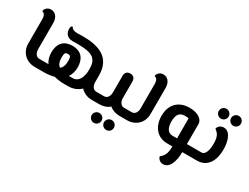

<svg xmlns="http://www.w3.org/2000/svg" viewBox="-74 -1319 2840 2187"><g transform="rotate(30 1345.5 -225.5)"><path d="M319 0C334 0 339 -21 339 -53C339 -85 334 -106 319 -106H292C247 -106 226 -152 226 -193V-540C226 -610 188 -660 130 -660C70 -660 50 -610 50 -594C62 -588 96 -585 96 -513V-193C96 -82 180 0 292 0Z M319 -106C306 -106 299 -85 299 -53C299 -21 306 0 319 0H412C460 0 506 -6 547 -17C588 -6 634 0 682 0H733C794 0 851 -21 894 -63C930 -24 982 0 1042 0H1093C1108 0 1113 -21 1113 -53C1113 -85 1108 -106 1093 -106H1042C997 -106 976 -152 976 -193V-281C976 -519 803 -577 594 -577C557 -577 547 -575 528 -575C471 -575 447 -593 440 -614C427 -614 415 -606 415 -573C415 -525 442 -470 519 -470C530 -470 557 -471 586 -471C788 -471 846 -424 846 -288C846 -169 801 -106 733 -106H681C706 -141 720 -186 720 -241C720 -344 671 -424 547 -424C423 -424 374 -344 374 -241C374 -186 388 -141 413 -106ZM504 -250C504 -309 518 -318 547 -318C576 -318 590 -309 590 -250C590 -196 578 -159 547 -136C516 -159 504 -196 504 -250Z M1457 0C1472 0 1477 -21 1477 -53C1477 -85 1472 -106 1457 -106H1406C1361 -106 1340 -152 1340 -193V-414C1340 -445 1324 -480 1275 -480C1226 -480 1210 -445 1210 -414V-193C1210 -152 1190 -106 1144 -106H1093C1080 -106 1073 -85 1073 -53C1073 -21 1080 0 1093 0H1144C1192 0 1239 -14 1275 -46C1310 -15 1360 0 1406 0ZM1356 215C1393 215 1421 186 1421 150C1421 114 1393 85 1356 85C1321 85 1291 114 1291 150C1291 186 1321 215 1356 215ZM1194 215C1230 215 1259 186 1259 150C1259 114 1230 85 1194 85C1159 85 1129 114 1129 150C1129 186 1159 215 1194 215Z M1457 -106C1444 -106 1437 -85 1437 -53C1437 -21 1444 0 1457 0H1508C1621 0 1704 -82 1704 -193V-540C1704 -610 1666 -660 1607 -660C1548 -660 1528 -611 1528 -594C1540 -588 1574 -585 1574 -513V-193C1574 -152 1554 -106 1508 -106Z M2335 0V-106H2234V-369C2234 -433 2161 -480 2056 -480C1913 -480 1822 -392 1822 -241C1822 -89 1915 0 2032 0H2104C2104 99 2078 136 2036 168C2036 188 2062 229 2112 229C2197 229 2234 117 2234 0ZM1952 -241C1952 -336 1987 -374 2056 -374C2076 -374 2095 -372 2104 -369V-106H2045C1984 -106 1952 -156 1952 -241ZM2335 0C2350 0 2355 -21 2355 -53C2355 -85 2350 -106 2335 -106Z M2335 -106C2322 -106 2315 -85 2315 -53C2315 -21 2322 0 2335 0H2427C2554 0 2626 -99 2626 -260C2626 -376 2588 -480 2505 -480C2454 -480 2428 -440 2428 -419C2470 -389 2496 -359 2496 -261C2496 -153 2463 -106 2427 -106ZM2586 -550C2623 -550 2651 -579 2651 -615C2651 -651 2623 -680 2586 -680C2551 -680 2521 -651 2521 -615C2521 -579 2551 -550 2586 -550ZM2424 -550C2460 -550 2489 -579 2489 -615C2489 -651 2460 -680 2424 -680C2389 -680 2359 -651 2359 -615C2359 -579 2389 -550 2424 -550Z"/></g></svg>

Font: Mesarto
Style: Regular
Weight: 700
Designer: Mohamed Gaber
Foundry: Kief Type Foundry
Version: Version 2.020